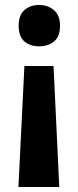

<svg xmlns="http://www.w3.org/2000/svg" viewBox="-20 -576 313 771"><path d="M221 -473Q221 -429 197 -409.5Q173 -390 137 -390Q101 -390 78 -409.5Q55 -429 55 -473Q55 -515 78 -535.5Q101 -556 137 -556Q172 -556 196.5 -535.5Q221 -515 221 -473ZM78 -311H195L218 175H54Z"/></svg>

Font: Noto Sans Khmer UI SemiCondensed
Style: Bold
Weight: 700
Width: 4
Designer: Danh Hong and the Monotype Design Team
Foundry: Monotype Imaging Inc.
Version: Version 2.002; ttfautohint (v1.8.4.7-5d5b)